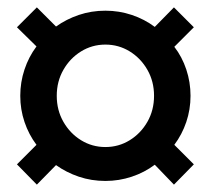

<svg xmlns="http://www.w3.org/2000/svg" viewBox="-20 -590 571 521"><path d="M80 -89 26 -144 79 -197Q58 -225 46.5 -259Q35 -293 35 -330Q35 -367 46.5 -401.5Q58 -436 79 -464L26 -516L80 -570L132 -518Q160 -538 194 -549.5Q228 -561 266 -561Q303 -561 337.5 -549.5Q372 -538 400 -517L452 -570L506 -516L453 -463Q474 -436 485.5 -401.5Q497 -367 497 -330Q497 -293 485.5 -259Q474 -225 453 -197L506 -144L452 -89L400 -143Q372 -122 337.5 -110.5Q303 -99 266 -99Q228 -99 194 -110.5Q160 -122 132 -142ZM266 -191Q302 -191 332 -209.5Q362 -228 380 -259.5Q398 -291 398 -330Q398 -369 380 -400.5Q362 -432 332 -450.5Q302 -469 266 -469Q230 -469 200 -450.5Q170 -432 152 -400.5Q134 -369 134 -330Q134 -291 152 -259.5Q170 -228 200 -209.5Q230 -191 266 -191Z"/></svg>

Font: Frank Ruhl Libre ExtraBold
Style: Regular
Weight: 800
Designer: Yanek Iontef
Foundry: Fontef
Version: Version 6.003;gftools[0.9.30]